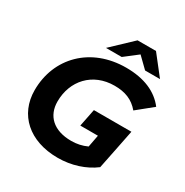

<svg xmlns="http://www.w3.org/2000/svg" viewBox="-203 -1063 1189 1237"><g transform="rotate(30 391.5 -444.5)"><path d="M527 -832 604 -757H715L602 -901H465L313 -757H430ZM446 -371 420 -241H551L534 -151C497 -134 459 -126 418 -126C285 -126 215 -197 215 -302C215 -456 320 -574 484 -574C562 -574 620 -552 667 -496L783 -590C723 -669 625 -712 491 -712C226 -712 51 -531 51 -292C51 -111 185 12 397 12C498 12 594 -19 665 -73L699 -241L725 -371Z"/></g></svg>

Font: AWKNG-Font
Style: Bold Italic
Weight: 700
Italic angle: -11.3°
Designer: Awakening Church
Foundry: Awakening Church
Version: Version 1.700;PS 001.700;hotconv 1.0.88;makeotf.lib2.5.64775